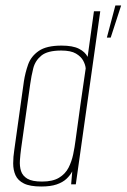

<svg xmlns="http://www.w3.org/2000/svg" viewBox="-20 -671 461 699"><path d="M130 8Q89 8 67 -3Q45 -14 36.5 -33Q28 -52 28 -76Q28 -100 32 -125L67 -375Q72 -407 82.5 -436.5Q93 -466 121 -485.5Q149 -505 204 -505Q245 -505 267.5 -493.5Q290 -482 299 -464L322 -630H345L256 0H239L243 -47Q235 -32 221.5 -19.5Q208 -7 186 0.5Q164 8 130 8ZM133 -10Q172 -10 195 -24Q218 -38 229.5 -60.5Q241 -83 246.5 -109.5Q252 -136 255 -160Q264 -226 273 -291Q282 -356 292 -422Q291 -435 283 -450Q275 -465 256.5 -476Q238 -487 203 -487Q153 -487 130.5 -468.5Q108 -450 101 -422Q94 -394 90 -365L57 -131Q54 -109 52.5 -87.5Q51 -66 56.5 -48.5Q62 -31 79.5 -20.5Q97 -10 133 -10ZM369 -534 400 -651H421L383 -534Z"/></svg>

Font: Alumni Sans SC Thin
Style: Italic
Weight: 100
Italic angle: -8°
Designer: Robert E. Leuschke
Foundry: Robert E. Leuschke
Version: Version 1.016